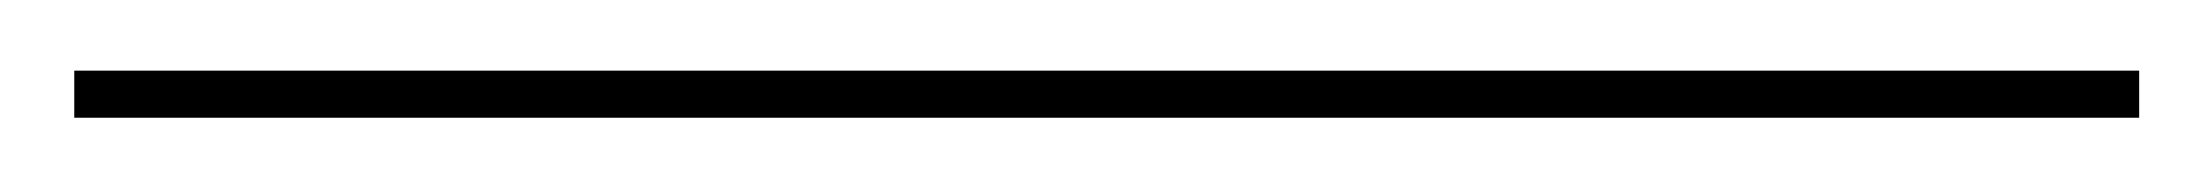

<svg xmlns="http://www.w3.org/2000/svg" viewBox="-26 124 610 53"><path d="M-5.5 143.5V156.5H564.5V143.5Z"/></svg>

Font: Bodoni* 16pt
Style: Bold
Weight: 700
Version: Version 2.3